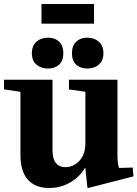

<svg xmlns="http://www.w3.org/2000/svg" viewBox="-28 -928 686 958"><path d="M398 -470 316 -482V-530H558V-162Q558 -106 566 -90L634 -92L638 -48L412 10L408 8L398 -90H396Q369 -45 322 -17.5Q275 10 217 10Q148 10 111 -31.5Q74 -73 74 -155V-470L-8 -482V-530H234V-178Q234 -136 250.5 -115Q267 -94 298 -94Q338 -94 368 -125.5Q398 -157 398 -215ZM131 -662Q131 -700 154 -720Q177 -740 212 -740Q246 -740 267 -720Q288 -700 288 -662Q288 -625 267 -605.5Q246 -586 212 -586Q177 -586 154 -605.5Q131 -625 131 -662ZM407 -740Q442 -740 465 -720Q488 -700 488 -662Q488 -625 465 -605.5Q442 -586 407 -586Q373 -586 352 -605.5Q331 -625 331 -662Q331 -700 352 -720Q373 -740 407 -740ZM441 -908V-810H179V-908Z"/></svg>

Font: Minipax
Style: Bold
Weight: 700
Designer: Raphaël Ronot, Igor Stepanchenko (Cyrillic)
Foundry: steppetype
Version: Version 1.002